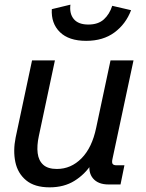

<svg xmlns="http://www.w3.org/2000/svg" viewBox="-20 -784 619 816"><path d="M190.9 12.2Q127 12.2 91.1 -17.6Q55.2 -47.4 45.2 -95.5Q35.2 -143.6 46.4 -199.2L116.2 -527.3H213.4L145 -205.6Q136.2 -164.6 140.1 -133.1Q144 -101.6 163.8 -83.7Q183.6 -65.9 221.7 -65.9Q281.7 -65.9 326.4 -111.1Q371.1 -156.2 388.7 -240.7L449.7 -527.3H547.4L458 -108.4Q454.6 -93.3 458.7 -87.4Q462.9 -81.5 475.6 -81.5H508.8L492.2 0H441.4Q397 0 375.2 -25.9Q353.5 -51.8 362.3 -95.7L367.2 -119.1L369.1 -86.9Q340.8 -43 296.4 -15.4Q252 12.2 190.9 12.2ZM346.2 -610.4Q272.5 -610.4 234.6 -647.5Q196.8 -684.6 200.2 -745.1L279.3 -764.2Q274.4 -726.1 293.7 -702.9Q313 -679.7 355.5 -679.7Q397 -679.7 421.1 -701.4Q445.3 -723.1 457 -759.3L537.1 -740.7Q514.6 -681.6 466.3 -646Q418 -610.4 346.2 -610.4Z"/></svg>

Font: Schibsted Grotesk Medium
Style: Italic
Weight: 500
Italic angle: -12°
Designer: Bakken & Baeck AS, Henrik Kongsvoll
Foundry: Schibsted ASA
Version: Version 1.100;gftools[0.9.25]